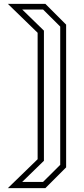

<svg xmlns="http://www.w3.org/2000/svg" viewBox="-20 -770 432 990"><path d="M214 200H20.5L174 51V-601L20.5 -750H214L321 -643V93ZM202 168 290.5 80V-633L202 -721H94.5L206.5 -612V59L94.5 168Z"/></svg>

Font: Tourney Thin Light
Style: Regular
Weight: 300
Version: Version 1.015